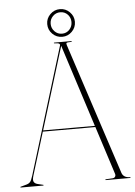

<svg xmlns="http://www.w3.org/2000/svg" viewBox="-58 -906 668 950"><g transform="rotate(-5 276.0 -431.0)"><path d="M119.5 -2Q119.5 0 117.5 0H6.5Q4.5 0 4.5 -2Q4.5 -4 6.5 -4L38.5 -13Q47 -15.5 53.5 -22.2Q60 -29 67.5 -53L260.5 -682Q263 -688 258.2 -692Q253.5 -696 235.5 -696Q231.5 -696 231.5 -698Q231.5 -700 234.5 -700H318.5Q320.5 -700 320.5 -698Q320.5 -696 317.5 -696Q297.5 -696 294.5 -693.2Q291.5 -690.5 294.5 -682L508.5 -29Q517 -4 549.5 -4Q551.5 -4 551.5 -2Q551.5 0 549.5 0H428.5Q426.5 0 426.5 -2Q426.5 -4 429.5 -4L463.5 -6Q472.5 -7 476 -13.5Q479.5 -20 476.5 -28L400 -266H139L73.5 -53Q67 -32 72 -22.8Q77 -13.5 91.5 -10L116.5 -4Q119.5 -4 119.5 -2ZM141 -272H398L266.5 -681ZM276 -725Q247.5 -725 227.2 -745.2Q207 -765.5 207 -794Q207 -822 227.2 -842.2Q247.5 -862.5 276 -862.5Q304 -862.5 324.2 -842.2Q344.5 -822 344.5 -794Q344.5 -765.5 324.2 -745.2Q304 -725 276 -725ZM276 -847Q254.5 -847 239.2 -831.5Q224 -816 224 -794Q224 -772 239.2 -756.2Q254.5 -740.5 276 -740.5Q298 -740.5 312.8 -756.2Q327.5 -772 327.5 -794Q327.5 -816 312.8 -831.5Q298 -847 276 -847Z"/></g></svg>

Font: Fraunces 144pt Thin
Style: Regular
Weight: 100
Version: Version 1.000;[f99f86859]